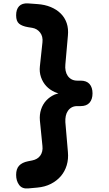

<svg xmlns="http://www.w3.org/2000/svg" viewBox="-20 -910 640 1131"><path d="M145 200Q110 203 92.5 179Q75 155 75 120Q75 85 92.5 66Q110 47 145 40L170 35Q185 32 197 25Q209 18 217 7Q225 -4 228.5 -18.5Q232 -33 230 -50L215 -200Q212 -235 222 -265.5Q232 -296 252.5 -318Q273 -340 302 -353Q313 -357 324 -360Q313 -363 302 -368Q273 -381 252.5 -403Q232 -425 221.5 -455.5Q211 -486 215 -520L230 -660Q234 -695 216.5 -718Q199 -741 170 -746L145 -750Q110 -756 92.5 -770.5Q75 -785 75 -820Q75 -855 92.5 -873.5Q110 -892 145 -890L200 -886Q244 -883 279 -868.5Q314 -854 338 -830Q362 -806 373 -773.5Q384 -741 380 -700L365 -530Q363 -511 366.5 -493.5Q370 -476 379 -463Q388 -450 402 -442.5Q416 -435 435 -435H455Q490 -435 507.5 -415Q525 -395 525 -360Q525 -325 507.5 -305Q490 -285 455 -285H435Q416 -285 402.5 -277.5Q389 -270 380 -257Q371 -244 367.5 -227Q364 -210 365 -190L380 -15Q384 27 373 63.5Q362 100 338.5 127.5Q315 155 280 173Q245 191 200 195Z"/></svg>

Font: Maple Mono ExtraBold
Style: Regular
Weight: 800
Monospace: yes
Designer: subframe7536
Version: Version 7.000